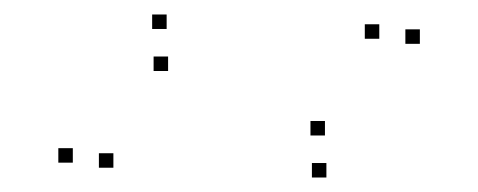

<svg xmlns="http://www.w3.org/2000/svg" viewBox="-20 -455 660 265"><path d="M559.5 -394.5V-414.5H539.5V-394.5ZM503.5 -401.5V-421.5H483.5V-401.5ZM428.5 -268V-288H408.5V-268ZM210 -415V-435H190V-415ZM80.5 -230.5V-250.5H60.5V-230.5ZM136.5 -223.5V-243.5H116.5V-223.5ZM212 -357V-377H192V-357ZM430.5 -210V-230H410.5V-210Z"/></svg>

Font: Monaspace Radon Dots Var
Style: Regular
Weight: 400
Designer: Riley Cran and the Lettermatic Team
Version: Version 1.100 (Monaspace Radon Dots)